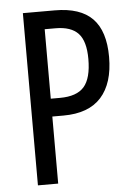

<svg xmlns="http://www.w3.org/2000/svg" viewBox="-52 -820 547 793"><g transform="rotate(-5 221.5 -423.0)"><path d="M205 -780Q311 -780 361.5 -728Q412 -676 412 -569Q412 -460 360 -402Q308 -344 203 -344H157V-66H73V-780ZM202 -706H157V-418H195Q265 -418 295.5 -453Q326 -488 326 -568Q326 -642 296 -674Q266 -706 202 -706Z"/></g></svg>

Font: Noto Sans Malayalam UI ExtraCondensed
Style: Regular
Weight: 400
Width: 2
Designer: Jelle Bosma - Monotype Design Team
Foundry: Monotype Imaging Inc.
Version: Version 2.104; ttfautohint (v1.8.4.7-5d5b)